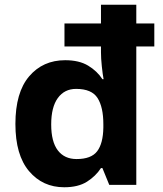

<svg xmlns="http://www.w3.org/2000/svg" viewBox="-20 -780 689 810"><path d="M251 10Q160 10 102.5 -58Q45 -126 45 -257Q45 -390 103 -458Q161 -526 255 -526Q314 -526 352 -503Q390 -480 412 -446H417Q413 -467 409.5 -500.5Q406 -534 406 -559V-584H252V-681H406V-760H555V-681H631V-584H555V0H441L412 -71H406Q384 -37 347 -13.5Q310 10 251 10ZM303 -109Q365 -109 390 -142Q415 -175 416 -242V-256Q416 -328 391.5 -366.5Q367 -405 301 -405Q252 -405 224 -366.5Q196 -328 196 -255Q196 -182 224 -145.5Q252 -109 303 -109Z"/></svg>

Font: Noto Sans IKEA
Style: Bold
Weight: 600
Designer: Monotype Design Team
Foundry: Monotype Imaging Inc.
Version: Version 2.001